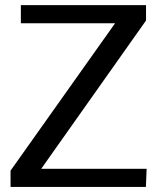

<svg xmlns="http://www.w3.org/2000/svg" viewBox="-20 -735 614 755"><path d="M21.5 0V-64L432.6 -643.6H62V-714.8H554.2V-654.3L142.1 -71.3H556.6L553.7 0Z"/></svg>

Font: Pontano Sans Medium
Style: Regular
Weight: 500
Designer: Vernon Adams
Foundry: Vernon Adams
Version: Version 2.001